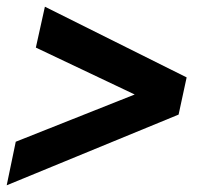

<svg xmlns="http://www.w3.org/2000/svg" viewBox="-32 -590 594 573"><path d="M-12 -37 15 -167 370 -308 75 -448 102 -570 525 -359 501 -248Z"/></svg>

Font: Kanit Medium
Style: Italic
Weight: 500
Italic angle: -12°
Designer: Katatrad Team
Foundry: CadsonDemak
Version: Version 2.000; ttfautohint (v1.8.3)